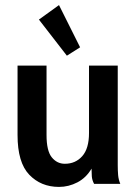

<svg xmlns="http://www.w3.org/2000/svg" viewBox="-20 -723 540 755"><path d="M212 12Q141 12 95 -36Q49 -84 49 -192V-465H163V-192Q163 -130 183.5 -104.5Q204 -79 235 -79Q277 -79 303.5 -109Q330 -139 330 -200V-465H443V-74Q443 -52 444.5 -34.5Q446 -17 453 0H350Q342 -15 341 -30Q340 -45 340 -60Q319 -24 284.5 -6Q250 12 212 12ZM243 -504 133 -646 212 -703 295 -537Z"/></svg>

Font: Inconsolata
Style: Bold
Weight: 700
Monospace: yes
Designer: Raph Levien, Cyreal, Brenton Simpson
Foundry: Raph Levien, Cyreal, Google
Version: Version 3.100; ttfautohint (v1.8.4.7-5d5b)